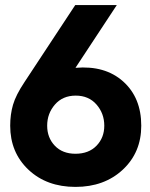

<svg xmlns="http://www.w3.org/2000/svg" viewBox="-20 -720 588 753"><path d="M20 -227Q20 -271 31 -309Q42 -347 76 -398L275 -700H438L276 -454Q392 -464 463 -400.5Q534 -337 534 -227Q534 -122 461.5 -54.5Q389 13 276 13Q163 13 91.5 -54.5Q20 -122 20 -227ZM276 -117Q328 -117 358.5 -148.5Q389 -180 389 -227Q389 -275 358.5 -310Q328 -345 277 -345Q226 -345 195.5 -310Q165 -275 165 -227Q165 -180 195 -148.5Q225 -117 276 -117Z"/></svg>

Font: Cal Sans
Style: Regular
Weight: 400
Designer: Designer Mark Davis DBA MarkFonts
Foundry: Designer Mark Davis DBA MarkFonts
Version: Version 1.000